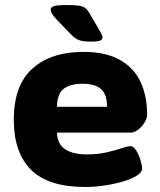

<svg xmlns="http://www.w3.org/2000/svg" viewBox="-20 -738 640 766"><path d="M320 8Q173 8 104 -60.5Q35 -129 35 -260Q35 -398 109.5 -464.5Q184 -531 312 -531Q402 -531 458.5 -499Q515 -467 541 -410.5Q567 -354 567 -280Q567 -266 556.5 -249Q546 -232 531 -220.5Q516 -209 502 -209H207Q209 -163 240 -142.5Q271 -122 327 -122Q369 -122 404.5 -130Q440 -138 465 -146.5Q490 -155 501 -155Q513 -155 523.5 -137.5Q534 -120 540.5 -98.5Q547 -77 547 -65Q547 -51 526 -37.5Q505 -24 471 -14Q437 -4 397.5 2Q358 8 320 8ZM207 -312H407Q407 -362 382.5 -383Q358 -404 309 -404Q265 -404 237 -386Q209 -368 207 -312ZM343 -572Q311 -572 295 -578Q279 -584 262 -602L206 -660Q182 -685 182 -699Q182 -710 197 -714Q212 -718 242 -718Q276 -718 293.5 -715.5Q311 -713 320 -706Q329 -699 336 -687L378 -615Q383 -606 386 -600Q389 -594 389 -589Q389 -580 379.5 -576Q370 -572 343 -572Z"/></svg>

Font: Asap Semi Expanded ExtraBold
Style: Regular
Weight: 800
Width: 6
Designer: Pablo Cosgaya
Foundry: Omnibus-Type
Version: Version 3.001; ttfautohint (v1.8.4.7-5d5b)